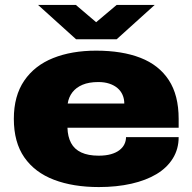

<svg xmlns="http://www.w3.org/2000/svg" viewBox="-20 -745 779 777"><path d="M380 12Q276 12 198.5 -17.5Q121 -47 78.5 -108Q36 -169 36 -264Q36 -357 78 -418.5Q120 -480 195 -510Q270 -540 369 -540Q474 -540 548.5 -511Q623 -482 663 -421Q703 -360 703 -264V-228H253Q254 -192 267.5 -166.5Q281 -141 309 -128Q337 -115 379 -115Q408 -115 429 -121Q450 -127 463.5 -137.5Q477 -148 483.5 -161.5Q490 -175 490 -190H703Q703 -142 679.5 -104Q656 -66 613.5 -40.5Q571 -15 511.5 -1.5Q452 12 380 12ZM254 -326H483Q483 -345 476 -361Q469 -377 455.5 -388.5Q442 -400 422.5 -406.5Q403 -413 378 -413Q340 -413 314 -402Q288 -391 273 -371.5Q258 -352 254 -326ZM134 -725H287L401 -628H337L452 -725H606L452 -586H288Z"/></svg>

Font: Archivo SemiExpanded Black
Style: Regular
Weight: 900
Width: 6
Designer: Hector Gatti
Foundry: Omnibus-Type
Version: Version 2.001